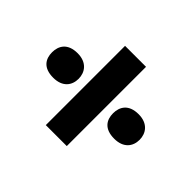

<svg xmlns="http://www.w3.org/2000/svg" viewBox="-138 -766 848 848"><g transform="rotate(-45 286.0 -342.5)"><path d="M285 -450C325 -450 362 -475 362 -533C362 -595 325 -616 285 -616C244 -616 209 -595 209 -533C209 -475 244 -450 285 -450ZM38 -277H533V-408H38ZM285 -69C325 -69 362 -94 362 -152C362 -214 325 -235 285 -235C244 -235 209 -214 209 -152C209 -94 244 -69 285 -69Z"/></g></svg>

Font: Noto Sans Kannada Black
Style: Regular
Weight: 900
Designer: Jelle Bosma - Monotype Design Team
Foundry: Monotype Imaging Inc.
Version: Version 2.005